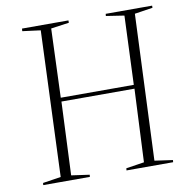

<svg xmlns="http://www.w3.org/2000/svg" viewBox="-81 -809 871 888"><g transform="rotate(-10 354.5 -365.0)"><path d="M544 -366H201L186 -22L271 -10L270 0H51L52 -10L137 -23L164 -707L79 -718L80 -730H298V-719L213 -707L201 -384H544L557 -707L472 -720L473 -730H691V-720L606 -707L577 -22L662 -10L661 0H442L443 -10L528 -23Z"/></g></svg>

Font: Literata 72pt ExtraLight
Style: Italic
Weight: 200
Italic angle: -2°
Designer: Latin by Veronika Burian and Jose Scaglione. Greek by Irene Vlachou. Cyrillic by Vera Evstafieva
Foundry: TypeTogether
Version: Version 3.002